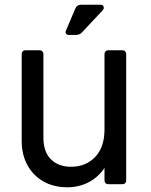

<svg xmlns="http://www.w3.org/2000/svg" viewBox="-20 -781 642 814"><path d="M265 13Q208 13 164.5 -11.5Q121 -36 96.5 -80.5Q72 -125 72 -183V-552Q72 -559 76.5 -563.5Q81 -568 88 -568H148Q155 -568 159.5 -563.5Q164 -559 164 -552V-198Q164 -137 196 -105.5Q228 -74 281 -74Q344 -74 383.5 -115.5Q423 -157 423 -232V-552Q423 -559 427.5 -563.5Q432 -568 439 -568H499Q506 -568 510.5 -563.5Q515 -559 515 -552V-16Q515 -9 510.5 -4.5Q506 0 499 0H439Q432 0 427.5 -4.5Q423 -9 423 -16V-69Q397 -30 356 -8.5Q315 13 265 13ZM271 -633Q263 -633 259.5 -639Q256 -645 260 -652L299 -744Q302 -752 308.5 -756.5Q315 -761 325 -761H405Q420 -761 420 -748Q420 -742 415 -737L327 -643Q323 -639 317 -636Q311 -633 303 -633Z"/></svg>

Font: Miriam Libre Medium
Style: Regular
Weight: 500
Version: Version 2.000